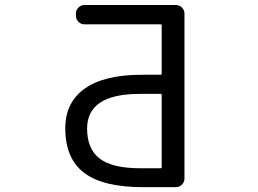

<svg xmlns="http://www.w3.org/2000/svg" viewBox="-20 -775 1040 774"><path d="M631.8 -392.6Q631.8 -396.5 627.9 -396.5H543.9Q331.1 -396.5 331.1 -256.8Q331.1 -174.8 381.8 -135.7Q432.6 -96.7 545.9 -96.7H627.9Q631.8 -96.7 631.8 -101.6ZM631.8 -671.9Q631.8 -676.8 627.9 -676.8H321.3Q306.6 -676.8 296.4 -687Q286.1 -697.3 286.1 -710.9V-720.7Q286.1 -734.4 296.4 -744.6Q306.6 -754.9 321.3 -754.9H688.5Q703.1 -754.9 713.4 -744.6Q723.6 -734.4 723.6 -720.7V-54.7Q723.6 -41 713.4 -30.8Q703.1 -20.5 688.5 -20.5H556.6Q395.5 -20.5 319.3 -78.1Q243.2 -135.7 243.2 -257.8Q243.2 -362.3 321.8 -418Q400.4 -473.6 550.8 -473.6H627.9Q631.8 -473.6 631.8 -478.5Z"/></svg>

Font: Rounded-L Mgen+ 2m regular
Style: Regular
Weight: 400
Designer: [Source Han Sans]
Ryoko NISHIZUKA  (kana & ideographs); Paul D. Hunt (Latin, Greek & Cyrillic); Wenlong ZHANG  (bopomofo
Version: Version 1.059.20150602